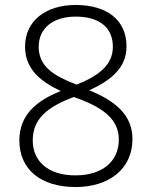

<svg xmlns="http://www.w3.org/2000/svg" viewBox="-20 -744 612 774"><path d="M285 -724C167 -724 81 -662 81 -556C81 -463 147 -414 225 -377C129 -339 58 -282 58 -178C58 -62 143 10 285 10C418 10 514 -62 514 -183C514 -283 442 -338 340 -380C427 -420 490 -470 490 -557C490 -665 409 -724 285 -724ZM285 -677C377 -677 435 -636 435 -555C435 -479 372 -436 289 -403C199 -437 136 -475 136 -555C136 -634 198 -677 285 -677ZM112 -178C112 -268 175 -314 277 -353L299 -345C401 -307 459 -259 459 -182C459 -91 390 -37 284 -37C175 -37 112 -93 112 -178Z"/></svg>

Font: Noto Sans Sinhala UI Light
Style: Regular
Weight: 300
Designer: Jelle Bosma - Monotype Design Team
Foundry: Monotype Imaging Inc.
Version: Version 2.006